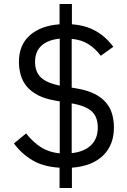

<svg xmlns="http://www.w3.org/2000/svg" viewBox="-20 -831 640 964"><path d="M279 11Q196 6 141 -27.5Q86 -61 50 -111L111 -161Q147 -116 187 -91Q227 -66 280 -61V-322L257 -326Q205 -335 170 -353.5Q135 -372 114 -397.5Q93 -423 84 -454.5Q75 -486 75 -520Q75 -605 129.5 -653.5Q184 -702 279 -709V-811H341V-709Q410 -704 460.5 -675.5Q511 -647 549 -596L486 -551Q459 -587 424.5 -609Q390 -631 340 -636V-391L370 -386Q421 -377 456 -359Q491 -341 512.5 -315.5Q534 -290 543 -258Q552 -226 552 -191Q552 -103 497.5 -50Q443 3 341 11V113H279ZM280 -401V-637Q220 -631 188 -601.5Q156 -572 156 -520Q156 -471 184.5 -443Q213 -415 280 -401ZM340 -312V-62Q403 -69 437 -102Q471 -135 471 -190Q471 -244 440.5 -272Q410 -300 340 -312Z"/></svg>

Font: IBM Plaex Mono
Style: Regular
Weight: 400
Designer: Mike Abbink, Paul van der Laan, Pieter van Rosmalen
Foundry: Bold Monday
Version: Version 2.003